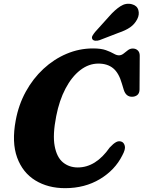

<svg xmlns="http://www.w3.org/2000/svg" viewBox="-20 -967 748 1001"><path d="M614.5 -228Q626.5 -223 630.8 -205.8Q635 -188.5 617.5 -156.5Q579.5 -80.5 500.8 -33.2Q422 14 319.5 14Q230 14 164 -26.5Q98 -67 69.2 -146Q40.5 -225 62 -339.5Q77 -421 114.5 -489.2Q152 -557.5 206.5 -608Q261 -658.5 327 -686.5Q393 -714.5 465 -714.5Q507 -714.5 532 -705.5Q557 -696.5 572.5 -687.5Q588 -678.5 600 -678.5Q612.5 -678.5 623.8 -687.2Q635 -696 646.5 -705Q658 -714 672.5 -714Q688 -714 698.2 -704.2Q708.5 -694.5 708.5 -676.5L707.5 -500Q707 -480.5 695.8 -471.5Q684.5 -462.5 668 -462.5Q637 -462.5 625.5 -498L615.5 -531Q599.5 -587 569.8 -611.2Q540 -635.5 493 -635.5Q442.5 -635.5 398.2 -601.2Q354 -567 321.5 -505.2Q289 -443.5 273 -361Q254 -264.5 265 -205.8Q276 -147 308.2 -120.5Q340.5 -94 385.5 -94Q479.5 -94 552 -198Q571 -218.5 585.5 -226.2Q600 -234 614.5 -228ZM548.5 -881Q578.5 -915.5 607.5 -934.2Q636.5 -953 667.5 -945Q694.5 -938 701.2 -914.8Q708 -891.5 695.5 -867Q682 -841 658.8 -824.8Q635.5 -808.5 597 -795.5L498.5 -757.5Q487 -753.5 476.2 -754.8Q465.5 -756 461.5 -763Q457 -771.5 462.2 -780.8Q467.5 -790 476 -800.5Z"/></svg>

Font: Fraunces 9pt S050
Style: Bold Italic
Weight: 700
Italic angle: -16°
Version: Version 1.000; ttfautohint (v1.8.3)